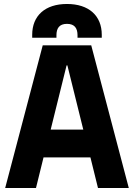

<svg xmlns="http://www.w3.org/2000/svg" viewBox="-20 -937 674 966"><path d="M142 -762V-747H264V-760C264 -794 278 -817 317 -817C356 -817 370 -794 370 -760V-747H492V-762C492 -858 427 -917 317 -917C207 -917 142 -858 142 -762ZM195 -709 6 9H161L199 -145H435L473 9H628L439 -709ZM399 -285H235L315 -608H319Z"/></svg>

Font: Kalas SG
Style: Bold
Weight: 700
Designer: Kalas
Foundry: Kalas
Version: Version 2.000;FEAKit 1.0